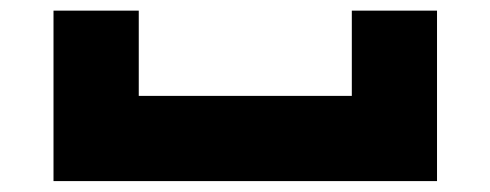

<svg xmlns="http://www.w3.org/2000/svg" viewBox="-20 -332 899 352"><path d="M781.2 0H78.1V-312.5H234.4V-156.2H625V-312.5H781.2Z"/></svg>

Font: Sorena-Fanum Normal
Style: Regular
Weight: 400
Designer: Mohammad Darvishi
Version: Version 1.000;March 20, 2024;FontCreator 15.0.0.2958 64-bit